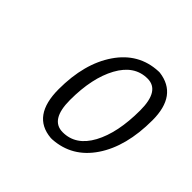

<svg xmlns="http://www.w3.org/2000/svg" viewBox="-95 -732 478 478"><g transform="rotate(45 144.5 -492.5)"><path d="M286 -549Q286 -457 247.5 -400Q209 -343 143 -339H138Q66 -345 66 -439Q66 -529 105 -586Q144 -643 210 -646H215Q286 -637 286 -549ZM204 -614Q158 -614 131.5 -565.5Q105 -517 105 -440Q105 -370 149 -370Q195 -370 221 -418Q247 -466 247 -545Q247 -614 204 -614Z"/></g></svg>

Font: Alegreya Sans SC Light
Style: Italic
Weight: 300
Italic angle: -7°
Designer: Juan Pablo del Peral
Foundry: Huerta Tipografica
Version: Version 2.007